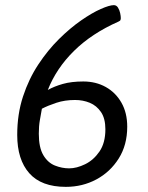

<svg xmlns="http://www.w3.org/2000/svg" viewBox="-20 -722 575 747"><path d="M236 5Q141 5 94 -48Q47 -101 47 -197Q47 -278 69.5 -346.5Q92 -415 129 -471Q166 -527 209.5 -570Q253 -613 295.5 -642.5Q338 -672 372 -687Q406 -702 423 -702Q433 -702 439 -692.5Q445 -683 447.5 -671Q450 -659 450 -651Q450 -649 449 -645Q448 -641 441 -638Q337 -592 268 -524Q199 -456 166 -372Q191 -386 224.5 -395.5Q258 -405 304 -405Q353 -405 391.5 -383.5Q430 -362 452.5 -322.5Q475 -283 475 -229Q475 -158 442 -105.5Q409 -53 355 -24Q301 5 236 5ZM249 -67Q278 -67 311 -83Q344 -99 367 -132.5Q390 -166 390 -219Q390 -261 373 -286Q356 -311 329.5 -322Q303 -333 272 -333Q232 -333 199 -322Q166 -311 143 -299Q139 -277 135 -254Q131 -231 131 -202Q131 -148 148.5 -118.5Q166 -89 193.5 -78Q221 -67 249 -67Z"/></svg>

Font: Asap
Style: Italic
Weight: 400
Italic angle: -6°
Designer: Pablo Cosgaya
Foundry: Omnibus-Type
Version: Version 3.001; ttfautohint (v1.8.3)